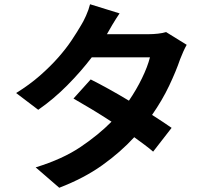

<svg xmlns="http://www.w3.org/2000/svg" viewBox="-20 -821 996 904"><path d="M859 -610Q851 -596 843 -578Q835 -560 828 -542Q809 -486 776.5 -417.5Q744 -349 696 -280Q722 -263 746 -247.5Q770 -232 788 -219L701 -107Q684 -122 661 -139Q638 -156 612 -175Q548 -105 462 -43.5Q376 18 259 63L148 -33Q275 -72 360 -129.5Q445 -187 505 -248Q456 -280 409.5 -308Q363 -336 326 -357L407 -447Q445 -428 492 -402Q539 -376 587 -347Q622 -398 648.5 -452.5Q675 -507 686 -551H412Q361 -484 296.5 -419Q232 -354 160 -304L56 -383Q119 -422 168 -465Q217 -508 254 -550Q291 -592 317 -631Q343 -670 361 -701Q372 -718 385 -747Q398 -776 404 -801L543 -758Q526 -733 509 -704.5Q492 -676 484 -661L483 -660H679Q701 -660 723.5 -662.5Q746 -665 762 -670Z"/></svg>

Font: Kinto Sans
Style: Bold
Weight: 700
Designer: Authors: Ryoko NISHIZUKA  (kana & ideographs); Paul D. Hunt (Latin, Greek & Cyrillic); Wenlong ZHANG  (bopomofo); Sandol
Foundry: Adobe Systems Incorporated, ookami Inc.
Version: Version 0.001